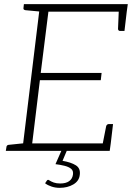

<svg xmlns="http://www.w3.org/2000/svg" viewBox="-20 -726 635 924"><path d="M87 0 173 -706H595L590 -670H213L176 -375H469L465 -340H172L135 -36H513L508 0ZM472 -23 491 -119Q492 -123 495.5 -126Q499 -129 504 -129H524L513 -36ZM552 -683 590 -670 579 -577H558Q553 -577 550.5 -580Q548 -583 548 -587ZM186 -706 177 -670 102 -677Q97 -678 94.5 -680.5Q92 -683 93 -688L95 -706ZM8 0 11 -18Q11 -23 14.5 -26Q18 -29 22 -29L99 -37L100 0ZM267 178Q247 178 228.5 172Q210 166 197 156L205 144Q209 138 214 140Q226 148 239 152.5Q252 157 270 157Q297 157 312.5 146Q328 135 331 115Q334 96 322.5 86.5Q311 77 291 72Q271 67 247 64L276 -2H302L281 48Q322 55 345 69.5Q368 84 364 115Q361 145 333 161.5Q305 178 267 178Z"/></svg>

Font: Aleo ExtraLight
Style: Italic
Weight: 250
Italic angle: -7°
Designer: Alessio Laiso
Foundry: Alessio Laiso
Version: Version 2.001;gftools[0.9.29]